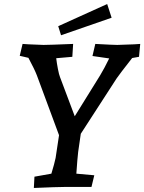

<svg xmlns="http://www.w3.org/2000/svg" viewBox="-20 -928 716 953"><path d="M121 -641 78 -651 92 -710Q102 -710 122 -708L196 -705Q223 -705 343 -710L339 -646L259 -639Q262 -614 267.5 -585.5Q273 -557 278 -545L351 -351L477 -554Q486 -569 498.5 -592Q511 -615 522 -638L439 -650L453 -710Q543 -705 562 -705L646 -708Q666 -710 676 -710L670 -646L636 -640Q574 -561 559 -539L381 -264L368 -174Q364 -140 359 -66L448 -58L434 0H297Q263 0 148 5L151 -51L235 -66Q250 -115 256 -144L273 -257L163 -554Q152 -583 121 -641ZM269 -798 512 -908 534 -840 283 -753Z"/></svg>

Font: Andada Pro SemiBold
Style: Italic
Weight: 600
Italic angle: -6.99998°
Designer: Carolina Giovagnoli
Foundry: Huerta Tipografica
Version: Version 3.005